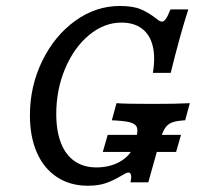

<svg xmlns="http://www.w3.org/2000/svg" viewBox="-20 -602 656 634"><path d="M78.8 -221.3Q78.8 -317.4 119.5 -400.7Q160.2 -484.1 228.3 -533.2Q296.4 -582.3 375.6 -582.3Q419.7 -582.3 444.9 -571.3Q470.2 -560.4 493.3 -542.7Q499.2 -537.8 504.5 -534.2Q509.9 -530.6 514.7 -530.6Q521.1 -530.6 527.6 -539.5Q534 -548.4 542.9 -571H601.8Q573.5 -483.1 543.7 -361.3H484.8Q493.5 -413 484.2 -450.4Q475 -487.9 448.5 -507.7Q422 -527.4 381.1 -527.4Q323.8 -527.4 274.2 -486.3Q224.6 -445.2 195.2 -375.8Q165.8 -306.5 165.8 -225.7Q165.8 -169.4 181.3 -129.8Q196.7 -90.3 226.4 -69.8Q256.2 -49.2 298.2 -49.2Q345.5 -49.2 380.1 -70.5Q414.6 -91.9 424.3 -126.9L430.6 -150Q436.3 -171.7 431.6 -182.6Q426.9 -193.5 407.9 -198.4Q388.9 -203.2 349.3 -204.8L364.7 -261.3Q392.8 -258.9 485.2 -258.9Q562.2 -258.9 606.8 -261.3L591.4 -204.8Q562.5 -203.2 547.9 -197.6Q533.4 -191.9 524.5 -178.2Q515.6 -164.5 507.6 -135.5L469.7 0H410.8Q414.5 -16.1 412.6 -24.2Q410.8 -32.3 404.1 -32.3Q399.9 -32.3 393.6 -29Q387.4 -25.7 380.7 -21.7Q355.4 -6.4 330.5 2.4Q305.6 11.3 269.7 11.3Q211.7 11.3 168.5 -17Q125.2 -45.2 102 -97.7Q78.8 -150.2 78.8 -221.3ZM335.6 -156.7H577.7L561.5 -100.2H319.4Z"/></svg>

Font: Playfair Micro SmCond SmLight
Style: Italic
Weight: 360
Width: 4
Italic angle: -15.6°
Designer: Claus Eggers Sørensen
Foundry: Claus Eggers Sørensen
Version: Version 2.203;Glyphs 3.3 (3326)